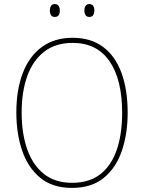

<svg xmlns="http://www.w3.org/2000/svg" viewBox="-20 -910 705 940"><path d="M605 -358Q605 -255 576.5 -171.5Q548 -88 488 -39Q428 10 332 10Q237 10 177 -39.5Q117 -89 88.5 -172.5Q60 -256 60 -359Q60 -471 92 -553.5Q124 -636 185.5 -680.5Q247 -725 336 -725Q425 -725 485 -680Q545 -635 575 -552.5Q605 -470 605 -358ZM86 -359Q86 -256 113.5 -178.5Q141 -101 195.5 -58Q250 -15 333 -15Q417 -15 471 -57Q525 -99 551.5 -176Q578 -253 578 -358Q578 -521 516 -610.5Q454 -700 336 -700Q252 -700 196.5 -657Q141 -614 113.5 -537.5Q86 -461 86 -359ZM224 -859Q224 -871 229.5 -880.5Q235 -890 248 -890Q262 -890 267.5 -880.5Q273 -871 273 -859Q273 -845 267.5 -836Q262 -827 248 -827Q235 -827 229.5 -836.5Q224 -846 224 -859ZM393 -859Q393 -871 398.5 -880.5Q404 -890 417 -890Q431 -890 436.5 -881Q442 -872 442 -859Q442 -846 436.5 -836.5Q431 -827 417 -827Q404 -827 398.5 -836.5Q393 -846 393 -859Z"/></svg>

Font: Noto Sans Myanmar UI SemiCondensed Thin
Style: Regular
Weight: 100
Width: 4
Designer: Monotype Design Team
Foundry: Monotype Imaging Inc.
Version: Version 2.103; ttfautohint (v1.8.4.7-5d5b)